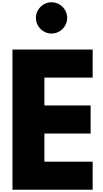

<svg xmlns="http://www.w3.org/2000/svg" viewBox="-20 -1675 910 1695"><path d="M435 -1655C359 -1655 297 -1593 297 -1517C297 -1441 359 -1379 435 -1379C511 -1379 573 -1441 573 -1517C573 -1593 511 -1655 435 -1655ZM798 -1238H90V0H798V-248H372V-496H780V-744H372V-990H798Z"/></svg>

Font: Poland Can Into
Style: BigWritings
Weight: 700
Foundry: Cannot Into Space Fonts
Version: Version 0.92